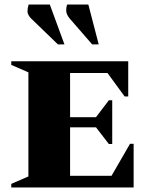

<svg xmlns="http://www.w3.org/2000/svg" viewBox="-20 -832 653 852"><path d="M30 0V-16L106 -49V-511L30 -544V-560H549V-404H533L457 -508H291V-312H406L463 -387H478V-193H463L406 -267H291V-52H475L557 -194H573V0ZM237 -635 119 -749Q102 -766 102 -781.5Q102 -797 107 -812H201L266 -635ZM389 -635 290 -749Q275 -767 274 -782Q273 -797 278 -812H372L418 -635Z"/></svg>

Font: Spectral SC ExtraBold
Style: Regular
Weight: 800
Designer: Jean-Baptiste Levee
Foundry: Production Type
Version: Version 2.001